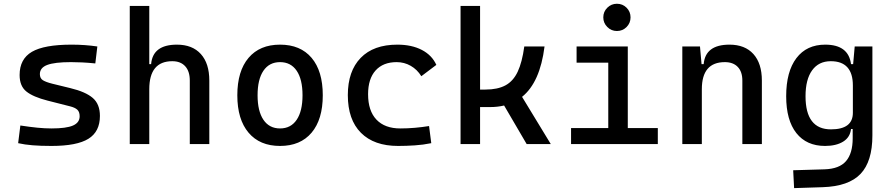

<svg xmlns="http://www.w3.org/2000/svg" viewBox="-20 -764 4728 1018"><path d="M252.9 9.8Q194.3 9.8 152.6 6.3Q110.8 2.9 76.2 -4.9L87.9 -98.6Q139.2 -90.8 178.5 -86.9Q217.8 -83 252.9 -83Q331.5 -83 366.9 -98.4Q402.3 -113.8 402.3 -147.5Q402.3 -170.9 389.9 -182.4Q377.4 -193.8 351.6 -200.2L232.4 -230.5Q155.8 -250 119.9 -278.8Q84 -307.6 84 -366.2Q84 -451.2 149.2 -489.3Q214.4 -527.3 359.4 -527.3Q430.7 -527.3 496.1 -517.6L485.4 -427.7Q445.8 -431.6 415.5 -433.1Q385.3 -434.6 356.4 -434.6Q269.5 -434.6 230.5 -419.7Q191.4 -404.8 191.4 -371.1Q191.4 -348.6 207.5 -338.6Q223.6 -328.6 256.8 -320.3L352.5 -296.9Q434.1 -277.3 471.9 -244.6Q509.8 -211.9 509.8 -149.4Q509.8 -65.9 448.7 -28.1Q387.7 9.8 252.9 9.8Z M668 0V-732.4H771.5V-423.8H781.2Q790 -527.3 918 -527.3Q1000 -527.3 1044.9 -477.5Q1089.8 -427.7 1089.8 -336.9V0H986.3V-336.9Q986.3 -386.2 961.9 -412.8Q937.5 -439.5 893.6 -439.5Q771.5 -439.5 771.5 -291V0Z M1464.8 9.8Q1357.4 9.8 1297.9 -60.5Q1238.3 -130.9 1238.3 -258.8Q1238.3 -387.2 1297.9 -457.3Q1357.4 -527.3 1464.8 -527.3Q1572.8 -527.3 1632.1 -457.3Q1691.4 -387.2 1691.4 -258.8Q1691.4 -130.9 1632.1 -60.5Q1572.8 9.8 1464.8 9.8ZM1464.8 -83Q1522 -83 1553 -128.9Q1584 -174.8 1584 -258.8Q1584 -343.3 1553 -388.9Q1522 -434.6 1464.8 -434.6Q1407.7 -434.6 1376.7 -388.9Q1345.7 -343.3 1345.7 -258.8Q1345.7 -174.8 1376.7 -128.9Q1407.7 -83 1464.8 -83Z M2090.8 9.8Q1963.4 9.8 1893.8 -59.8Q1824.2 -129.4 1824.2 -259.8Q1824.2 -386.7 1892.3 -457Q1960.4 -527.3 2086.9 -527.3Q2162.6 -527.3 2216.6 -499.3Q2270.5 -471.2 2293.5 -419.9L2213.9 -359.9Q2191.9 -395.5 2157.7 -415Q2123.5 -434.6 2083 -434.6Q2011.2 -434.6 1971.4 -390.4Q1931.6 -346.2 1931.6 -264.6Q1931.6 -176.3 1976.1 -129.6Q2020.5 -83 2102.5 -83Q2141.6 -83 2179.9 -86.4Q2218.3 -89.8 2254.9 -95.7L2266.6 -4.9Q2224.1 3.9 2179.2 6.8Q2134.3 9.8 2090.8 9.8Z M2421.9 0V-732.4H2525.4V-289.1H2553.7Q2618.2 -289.1 2659.7 -311.3Q2701.2 -333.5 2724.9 -383.8Q2748.5 -434.1 2759.8 -517.6H2867.2Q2843.3 -327.1 2748 -250.5L2900.4 0H2772.5L2652.8 -204.6Q2618.2 -196.3 2578.1 -196.3H2525.4V0Z M3251 -599.6Q3221.2 -599.6 3200 -620.8Q3178.7 -642.1 3178.7 -671.9Q3178.7 -702.1 3200 -723.1Q3221.2 -744.1 3251 -744.1Q3281.2 -744.1 3302.2 -723.1Q3323.2 -702.1 3323.2 -671.9Q3323.2 -642.1 3302.2 -620.8Q3281.2 -599.6 3251 -599.6ZM3007.8 0V-85H3205.1V-431.6H3037.1V-517.6H3308.6V-85H3467.8V0Z M3597.7 0V-517.6H3691.4L3699.7 -423.8H3710.9Q3719.7 -527.3 3847.7 -527.3Q3929.7 -527.3 3974.6 -477.5Q4019.5 -427.7 4019.5 -336.9V0H3916V-336.9Q3916 -383.8 3891.6 -409.2Q3867.2 -434.6 3823.2 -434.6Q3701.2 -434.6 3701.2 -291V0Z M4190.4 233.4 4185.5 138.7 4351.6 133.8Q4430.2 131.3 4465.6 90.3Q4501 49.3 4501 -30.3V-80.1H4492.2Q4487.3 -35.6 4450.2 -12.9Q4413.1 9.8 4354.5 9.8Q4256.3 9.8 4202.4 -58.3Q4148.4 -126.5 4148.4 -253.9Q4148.4 -384.3 4202.6 -455.8Q4256.8 -527.3 4355.5 -527.3Q4479 -527.3 4492.2 -423.8H4503.4L4511.7 -517.6H4605.5V-45.9Q4605.5 92.3 4542.5 158.2Q4479.5 224.1 4341.8 228.5ZM4251 -253.9Q4251 -78.1 4385.7 -78.1Q4502 -78.1 4502 -166V-310.5Q4502 -439.5 4384.8 -439.5Q4320.8 -439.5 4285.9 -391.1Q4251 -342.8 4251 -253.9Z"/></svg>

Font: Caskaydia Cove
Style: Regular
Weight: 400
Monospace: yes
Designer: Aaron Bell
Foundry: Saja Typeworks
Version: Version 4.300; ttfautohint (v1.8.3)